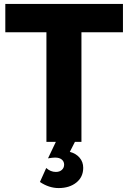

<svg xmlns="http://www.w3.org/2000/svg" viewBox="-20 -721 651 976"><path d="M7 -557V-701H605V-557H394V0H361L335 51Q366 59 384.5 80.5Q403 102 403 132Q403 179 368 207Q333 235 278 235Q229 235 183 204L215 133Q237 153 264 153Q283 153 294.5 142.5Q306 132 306 116Q306 100 294 90Q282 80 260 80Q248 80 224 84L264 0H216V-557Z"/></svg>

Font: Trueno
Style: Bd
Weight: 700
Designer: Julieta Ulanovsky
Foundry: Julieta Ulanovsky
Version: Version 3.001b